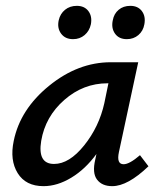

<svg xmlns="http://www.w3.org/2000/svg" viewBox="-20 -631 551 657"><path d="M230 -497Q203 -497 189 -516Q175 -535 181 -562Q186 -584 202.5 -597.5Q219 -611 243 -611Q269 -611 282.5 -593Q296 -575 291 -548Q286 -525 269.5 -511Q253 -497 230 -497ZM414 -497Q387 -497 373.5 -516Q360 -535 366 -562Q370 -584 386 -597.5Q402 -611 426 -611Q452 -611 465.5 -593Q479 -575 474 -548Q470 -525 453.5 -511Q437 -497 414 -497ZM459 -100 488 -62Q417 6 364 6Q329 6 312 -16.5Q295 -39 306 -85L310 -104Q272 -52 224 -23Q176 6 129 6Q68 6 40.5 -38.5Q13 -83 27 -149Q49 -257 148 -337.5Q247 -418 359 -418H453L387 -111Q378 -69 403 -69Q423 -69 459 -100ZM165 -70Q217 -70 268 -133.5Q319 -197 337 -278L351 -346H348Q265 -346 200 -289Q135 -232 121 -149Q108 -70 165 -70Z"/></svg>

Font: EauTestInfant Semibold
Style: Italic
Weight: 600
Italic angle: -12°
Designer: Christian Thalmann (Catharsis Fonts)
Version: Version 0.001;PS 000.001;hotconv 1.0.88;makeotf.lib2.5.64775